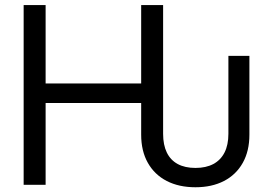

<svg xmlns="http://www.w3.org/2000/svg" viewBox="-20 -748 1094 777"><path d="M771 9.8Q704.1 9.8 654.8 -15.6Q605.5 -41 578.4 -88.9Q551.3 -136.7 551.3 -203.1V-331.1H164.6V0H75.7V-727.5H164.6V-410.2H551.3V-727.5H640.1V-206.5Q640.1 -161.6 655 -130.9Q669.9 -100.1 699.2 -84.2Q728.5 -68.4 771 -68.4Q813.5 -68.4 843.3 -84.2Q873 -100.1 888.7 -130.9Q904.3 -161.6 904.3 -206.5V-522H989.3V-203.1Q989.3 -136.7 962.4 -88.9Q935.5 -41 886.5 -15.6Q837.4 9.8 771 9.8Z"/></svg>

Font: Inter 28pt
Style: Regular
Weight: 400
Designer: Rasmus Andersson
Foundry: rsms
Version: Version 4.001;git-66647c0bb